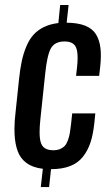

<svg xmlns="http://www.w3.org/2000/svg" viewBox="-20 -678 429 779"><path d="M145.5 81.1 153.8 6.8Q112.8 2 87.4 -16.8Q62 -35.6 51.8 -64.9Q41 -93.8 39.1 -133.8Q38.6 -143.6 38.6 -154.3Q38.6 -185.5 43 -221.2L57.1 -355.5Q61.5 -398.4 68.4 -430.2Q75.2 -461.9 87.2 -490.2Q99.1 -518.6 116.2 -537.4Q133.3 -556.2 158.4 -568.4Q183.6 -580.6 216.8 -584.5L224.1 -657.7H258.3L250.5 -585.9Q296.4 -585.4 325.7 -573.7Q355 -562 369.4 -538.8Q383.8 -515.6 387.7 -481.9Q389.2 -467.8 389.2 -451.7Q389.2 -429.7 386.2 -403.8L382.3 -370.1H288.6L292.5 -404.3Q294.9 -426.3 294.9 -443.4Q294.9 -471.7 288.1 -486.3Q277.3 -509.8 242.2 -509.8Q202.1 -509.8 186.5 -481.9Q170.9 -454.1 163.1 -376.5L144 -195.8Q140.6 -164.6 140.6 -142.1Q140.6 -110.4 147.5 -94.7Q158.2 -68.4 196.3 -68.4Q212.4 -68.4 224.1 -73.5Q235.8 -78.6 243.2 -86.7Q250.5 -94.7 255.6 -109.1Q260.7 -123.5 263.2 -137.5Q265.6 -151.4 268.1 -172.9L272.9 -217.8H366.7L362.8 -179.2Q357.9 -132.8 347.2 -100.1Q336.4 -67.4 316.4 -42Q296.4 -16.6 264.4 -4.2Q232.4 8.3 187 8.3L179.2 81.1Z"/></svg>

Font: Oswald
Style: Regular
Weight: 400
Designer: Vernon Adams
Foundry: Vernon Adams
Version: 3.0; ttfautohint (v0.94.23-7a4d-dirty) -l 8 -r 50 -G 200 -x 